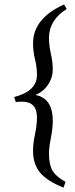

<svg xmlns="http://www.w3.org/2000/svg" viewBox="-20 -710 337 865"><path d="M268.6 -689.9 280.3 -669.4Q200.7 -619.1 200.7 -539.6Q200.7 -506.8 209 -468.3Q217.8 -431.2 217.8 -397Q217.8 -360.4 197 -329.1Q176.3 -297.9 140.1 -282.2Q217.8 -267.1 217.8 -165.5Q217.8 -130.4 209 -87.9Q200.7 -44.9 200.7 -18.6Q200.7 29.3 215.3 56.6Q231 85 275.4 109.4L266.1 135.3Q192.9 106 160.6 67.9Q128.9 29.3 128.9 -30.3Q128.9 -64.9 137.7 -105Q146.5 -146 146.5 -181.6Q146.5 -252 79.1 -252Q63.5 -252 51.3 -250L43.9 -272.9Q146.5 -299.3 146.5 -372.1Q146.5 -407.2 137.7 -442.9Q128.9 -479 128.9 -514.6Q128.9 -627 268.6 -689.9Z"/></svg>

Font: Namdhinggo
Style: Regular
Weight: 400
Designer: Victor Gaultney
Foundry: SIL International
Version: Version 3.001